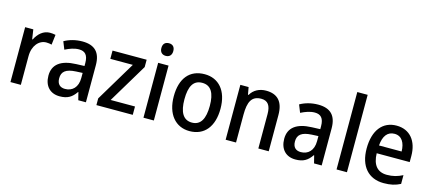

<svg xmlns="http://www.w3.org/2000/svg" viewBox="-56 -1286 4087 1821"><g transform="rotate(15 1987.0 -375.0)"><path d="M316 -549C252 -549 203 -503 174 -445H169L155 -539H75V0H177V-282C177 -386 237 -451 307 -451C326 -451 345 -448 360 -444L372 -543C355 -547 334 -549 316 -549Z M636 -549C568 -549 506 -531 459 -504L489 -429C533 -451 578 -468 624 -468C682 -468 714 -437 714 -358V-329L633 -326C483 -321 407 -262 407 -153C407 -51 466 10 559 10C637 10 679 -17 719 -75H722L741 0H816V-364C816 -488 758 -549 636 -549ZM651 -258 714 -261V-211C714 -119 662 -71 591 -71C543 -71 512 -97 512 -155C512 -219 549 -253 651 -258Z M1276 0V-82H1037L1268 -467V-539H933V-458H1154L919 -66V0Z M1433 -745C1398 -745 1374 -726 1374 -683C1374 -641 1399 -621 1433 -621C1466 -621 1491 -641 1491 -683C1491 -726 1467 -745 1433 -745ZM1483 -539H1381V0H1483Z M2065 -271C2065 -450 1973 -549 1837 -549C1689 -549 1606 -447 1606 -271C1606 -97 1696 10 1834 10C1982 10 2065 -98 2065 -271ZM1711 -270C1711 -396 1748 -464 1835 -464C1922 -464 1960 -395 1960 -271C1960 -145 1922 -74 1836 -74C1749 -74 1711 -146 1711 -270Z M2439 -549C2375 -549 2319 -521 2288 -467H2282L2269 -539H2188V0H2290V-273C2290 -400 2321 -463 2415 -463C2480 -463 2509 -421 2509 -338V0H2611V-355C2611 -489 2550 -549 2439 -549Z M2951 -549C2883 -549 2821 -531 2774 -504L2804 -429C2848 -451 2893 -468 2939 -468C2997 -468 3029 -437 3029 -358V-329L2948 -326C2798 -321 2722 -262 2722 -153C2722 -51 2781 10 2874 10C2952 10 2994 -17 3034 -75H3037L3056 0H3131V-364C3131 -488 3073 -549 2951 -549ZM2966 -258 3029 -261V-211C3029 -119 2977 -71 2906 -71C2858 -71 2827 -97 2827 -155C2827 -219 2864 -253 2966 -258Z M3379 0V-760H3277V0Z M3721 -549C3586 -549 3501 -447 3501 -266C3501 -92 3591 10 3741 10C3808 10 3855 -1 3904 -26V-112C3853 -86 3808 -74 3750 -74C3657 -74 3608 -133 3605 -247H3929V-307C3929 -452 3853 -549 3721 -549ZM3722 -469C3794 -469 3828 -408 3829 -324H3607C3614 -419 3654 -469 3722 -469Z"/></g></svg>

Font: Noto Sans Lao Looped SemiCondensed Medium
Style: Regular
Weight: 500
Width: 4
Designer: Mark Frömberg, Ben Mitchell
Foundry: The Fontpad Ltd
Version: Version 1.002